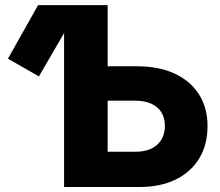

<svg xmlns="http://www.w3.org/2000/svg" viewBox="-20 -748 880 768"><path d="M135.7 -442.4 11.7 -513.2 132.3 -727.5H301.3ZM345.2 -482.9H527.8Q614.7 -482.9 678 -453.9Q741.2 -424.8 775.6 -371.1Q810.1 -317.4 810.1 -243.7Q810.1 -168.9 776.9 -114.3Q743.7 -59.6 682.6 -29.8Q621.6 0 537.6 0H236.3V-727.5H410.6V-141.1H522Q577.1 -141.1 608.4 -168.9Q639.6 -196.8 639.6 -245.1Q639.6 -276.4 625.5 -298.8Q611.3 -321.3 585 -333.3Q558.6 -345.2 522 -345.2H345.2Z"/></svg>

Font: Inter 24pt ExtraBold
Style: Regular
Weight: 800
Designer: Rasmus Andersson
Foundry: rsms
Version: Version 4.001;git-66647c0bb